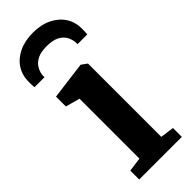

<svg xmlns="http://www.w3.org/2000/svg" viewBox="-275 -857 887 887"><g transform="rotate(-45 169.0 -413.5)"><path d="M37 0V-58L106 -67.5V-459L36 -478V-542.5L218.5 -566H221L248.5 -546V-67L315.5 -58V0ZM170 -827Q222 -827 261 -808Q300 -789 321.5 -756Q343 -723 343 -680Q343 -671.5 342.5 -660.8Q342 -650 341.5 -643.5H278Q278 -647 277.8 -652Q277.5 -657 276.5 -663Q274 -681.5 263.2 -698.8Q252.5 -716 230 -727Q207.5 -738 170 -738Q132.5 -738 110 -726.8Q87.5 -715.5 76.8 -698.5Q66 -681.5 62.5 -662.5Q62 -657 61.8 -652Q61.5 -647 61.5 -643.5H-3Q-4.5 -650 -4.8 -660.8Q-5 -671.5 -5 -680.5Q-5 -723 16.2 -756Q37.5 -789 77 -808Q116.5 -827 170 -827Z"/></g></svg>

Font: Merriweather 24pt
Style: Bold
Weight: 700
Designer: Eben Sorkin
Foundry: Eben Sorkin
Version: Version 2.100